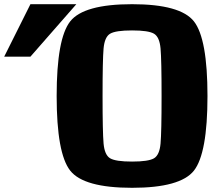

<svg xmlns="http://www.w3.org/2000/svg" viewBox="-145 -895 1040 915"><path d="M0 -625H-125L0 -875H218.8ZM625 -437.5Q625 -609.4 620.1 -664.1Q615.2 -718.8 588.9 -734.4Q562.5 -750 484.4 -750Q406.2 -750 379.9 -734.4Q353.5 -718.8 348.6 -664.1Q343.8 -609.4 343.8 -437.5Q343.8 -265.6 348.6 -210.9Q353.5 -156.2 379.9 -140.6Q406.2 -125 484.4 -125Q562.5 -125 588.9 -140.6Q615.2 -156.2 620.1 -210.9Q625 -265.6 625 -437.5ZM843.8 -437.5Q843.8 -164.1 779.3 -82Q714.8 0 484.4 0Q253.9 0 189.5 -82Q125 -164.1 125 -437.5Q125 -710.9 189.5 -793Q253.9 -875 484.4 -875Q714.8 -875 779.3 -793Q843.8 -710.9 843.8 -437.5Z"/></svg>

Font: CraftyPE
Style: Regular
Weight: 400
Designer: Erek Butcher
Foundry: Haunted Coop
Version: Version 0.018;April 4, 2024;FontCreator 15.0.0.2962 64-bit